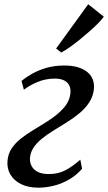

<svg xmlns="http://www.w3.org/2000/svg" viewBox="-20 -858 500 888"><path d="M158 10Q111 10 78 -6.2Q45 -22.5 28.5 -50.2Q12 -78 14.5 -112.5Q17 -145.5 33.5 -170.8Q50 -196 76.2 -216.8Q102.5 -237.5 133.5 -256.2Q164.5 -275 195 -294Q247.5 -327 275.5 -359.8Q303.5 -392.5 306 -431Q307 -452 298.5 -466.2Q290 -480.5 273.5 -487.5Q257 -494.5 234 -494.5Q190 -494.5 152.2 -478.2Q114.5 -462 90.5 -443L79.5 -484Q100.5 -501 129.2 -517.2Q158 -533.5 195 -544.2Q232 -555 277.5 -555Q344 -555 381 -527Q418 -499 414.5 -448.5Q411.5 -413.5 393.2 -385.2Q375 -357 346.8 -333.8Q318.5 -310.5 286.5 -290.8Q254.5 -271 224.5 -252.5Q197 -235.5 173.2 -216.2Q149.5 -197 135 -175Q120.5 -153 118.5 -126.5Q117.5 -107 126.2 -90Q135 -73 154.8 -63Q174.5 -53 205 -53Q248.5 -53 281.8 -70.2Q315 -87.5 351.5 -119.5L359.5 -77.5Q332.5 -46.5 298.2 -27Q264 -7.5 227.8 1.2Q191.5 10 158 10ZM239.5 -633.5 388 -838.5 460 -781Q452.5 -769.5 436 -752.5Q419.5 -735.5 397.5 -716Q375.5 -696.5 351.5 -677Q327.5 -657.5 304.8 -641.2Q282 -625 263.5 -615Z"/></svg>

Font: Merriweather 48pt
Style: Italic
Weight: 400
Italic angle: -7.8°
Version: Version 2.101